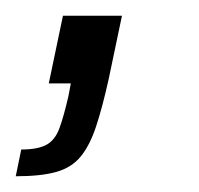

<svg xmlns="http://www.w3.org/2000/svg" viewBox="-57 -106 253 244"><path d="M-37 118 -30 84Q-9 84 2 78Q13 72 18.5 57Q24 42 30 16L33 0H5L23 -86H98L81 -5Q73 31 65 55Q57 79 45.5 93Q34 107 14.5 112.5Q-5 118 -37 118Z"/></svg>

Font: Saira ExtraCondensed
Style: Italic
Weight: 400
Width: 2
Italic angle: -12°
Designer: Hector Gatti with collaboration of the Omnibus-Type team
Foundry: Omnibus-Type
Version: Version 1.101